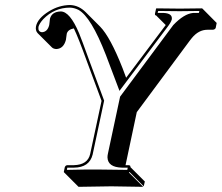

<svg xmlns="http://www.w3.org/2000/svg" viewBox="-20 -679 875 758"><path d="M475.6 -26.9H487.8Q491.7 -26.4 493.7 -24.9Q495.1 -22 495.1 -19L551.8 37.6L547.4 56.6L491.2 0L488.8 2L545.4 58.6Q544.4 58.6 419.4 56.6Q419.4 56.6 290 58.6L233.4 2L231.9 0L235.8 -19Q238.8 -26.4 245.6 -26.9H271.5Q326.2 -28.3 335.9 -70.8L380.9 -280.8L323.7 -435.1Q288.6 -532.2 271.5 -566.9Q248.5 -562.5 243.7 -546.4Q243.2 -543 242.2 -536.1Q241.2 -526.4 240.2 -521.5Q231 -486.8 202.6 -485.4Q191.4 -485.8 185.1 -491.7L128.4 -548.3Q119.1 -558.6 122.1 -575.2Q128.9 -606.9 173.3 -634.3Q212.9 -658.7 256.3 -659.2Q291 -658.2 318.4 -630.9L375 -574.2Q415.5 -532.7 463.9 -409.7L478 -372.1L631.3 -576.2Q633.8 -579.1 634.3 -580.1L596.2 -618.2Q593.8 -618.7 592.8 -619.1Q591.3 -621.6 591.8 -625L596.2 -645L598.1 -646Q598.6 -646 689.9 -645L777.3 -646L779.3 -645L835.4 -588.4L831.5 -568.4Q828.1 -562 819.8 -561.5H798.8Q764.2 -561.5 737.3 -528.8Q732.9 -522.9 728.5 -517.6L520 -236.3ZM333 -438.5 391.1 -281.7 345.7 -68.8Q333 -17.6 271.5 -17.1Q267.1 -17.1 258.5 -17.1Q250 -17.1 245.6 -17.1L244.1 -8.3Q330.1 -10.3 362.8 -9.8Q398.4 -9.8 482.4 -8.3L484.4 -17.1H461.9Q405.8 -18.6 404.3 -57.6Q404.3 -65.4 406.2 -73.2L454.1 -297.4L664.1 -580.1Q706.5 -624.5 742.2 -627.9H763.2H765.1L767.1 -635.7Q696.3 -634.8 689.9 -634.8Q674.3 -634.8 604.5 -635.7L602.5 -627.9H626.5Q662.1 -626 658.2 -602.1Q654.8 -589.8 639.2 -569.8L451.7 -320.3L397.9 -462.4Q339.4 -612.8 289.6 -640.1Q272.9 -648.4 256.3 -648.9Q194.8 -648.9 150.9 -603.5Q135.3 -586.4 131.8 -572.8Q129.4 -553.2 146 -551.8Q167.5 -553.2 174.3 -580.1Q175.3 -584.5 175.8 -592.3Q176.8 -601.1 177.2 -605Q184.6 -632.8 219.7 -633.8Q255.9 -633.8 292 -548.3Q301.8 -524.9 333 -438.5Z"/></svg>

Font: Linux Biolinum Shadow O
Style: Italic
Weight: 400
Italic angle: -12°
Designer: Philipp H. Poll
Foundry: Philipp H. Poll
Version: Version 0.6.2